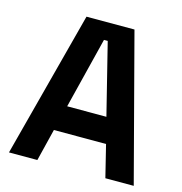

<svg xmlns="http://www.w3.org/2000/svg" viewBox="-104 -795 843 889"><g transform="rotate(15 317.0 -350.0)"><path d="M18 0 202 -700H432L616 0H480L442 -154H192L154 0ZM223 -276H411L326 -617H308Z"/></g></svg>

Font: Space Grotesk Light
Style: Bold
Weight: 700
Version: Version 2.000